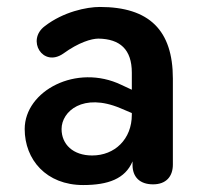

<svg xmlns="http://www.w3.org/2000/svg" viewBox="-20 -522 579 552"><path d="M219 10C291 10 340 -8 361 -58V-48C361 -13 382 8 420 8C457 8 477 -14 477 -49V-296C477 -435 409 -502 267 -502C229 -502 162 -488 109 -447C55 -407 103 -327 162 -368C206 -400 243 -411 263 -411C325 -410 359 -380 359 -313V-264L329 -278C200 -340 51 -261 51 -151C51 -63 113 10 219 10ZM157 -151C157 -202 219 -256 326 -211L359 -197V-192C359 -122 310 -75 245 -75C190 -75 157 -107 157 -151Z"/></svg>

Font: SN Pro SemiBold
Style: Regular
Weight: 600
Designer: Tobias Whetton
Foundry: Supernotes
Version: Version 1.003;Glyphs 3.3 (3324)